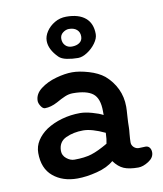

<svg xmlns="http://www.w3.org/2000/svg" viewBox="-77 -726 675 795"><g transform="rotate(-10 260.5 -329.0)"><path d="M194 -506Q158 -542 158 -578Q158 -598 171 -617.5Q184 -637 206 -650Q228 -663 255 -663Q307 -663 335 -639.5Q363 -616 363 -571Q363 -553 348.5 -533Q334 -513 313 -499.5Q292 -486 274 -486Q250 -486 227.5 -490.5Q205 -495 194 -506ZM219 -576Q219 -559 229.5 -548Q240 -537 257 -537Q277 -537 289.5 -546Q302 -555 302 -572Q302 -590 290 -600.5Q278 -611 257 -611Q244 -611 231.5 -601.5Q219 -592 219 -576ZM485 -76 457 -75Q445 -75 436 -83.5Q427 -92 427 -104Q427 -117 429 -139Q431 -157 431 -166Q431 -186 433 -214Q435 -240 435 -253Q435 -294 418.5 -328.5Q402 -363 372 -389Q347 -409 308 -420.5Q269 -432 239 -432Q209 -432 171 -421.5Q133 -411 105.5 -390Q78 -369 78 -340Q78 -330 86 -317.5Q94 -305 103 -305Q128 -305 156 -320Q177 -332 193.5 -339Q210 -346 227 -346Q285 -346 311 -325.5Q337 -305 337 -251V-235Q321 -244 292 -252Q263 -260 242 -260Q202 -260 165 -249.5Q128 -239 99 -220Q73 -202 58 -178.5Q43 -155 43 -127Q43 -62 83 -28.5Q123 5 185 5Q223 5 268 -6.5Q313 -18 339 -41Q358 -15 380.5 -5.5Q403 4 441 4Q461 4 484.5 -11Q508 -26 508 -48Q508 -60 502 -68Q496 -76 485 -76ZM137 -119Q137 -157 169 -172Q201 -187 242 -187Q278 -187 333 -161Q332 -133 328 -116Q287 -92 258 -83Q229 -74 186 -74Q169 -74 153 -87Q137 -100 137 -119Z"/></g></svg>

Font: Itim
Style: Regular
Weight: 400
Designer: Suppakit Chalermlarp
Version: Version 1.002g